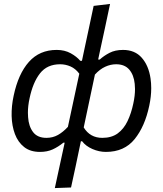

<svg xmlns="http://www.w3.org/2000/svg" viewBox="-20 -762 828 977"><path d="M259 195Q270.5 141 282 89Q293 37.5 306 -21.5L309 -36H302.5Q276 -14.5 248.2 -1.8Q220.5 11 183.5 11Q134 11 102.8 -13.8Q71.5 -38.5 56 -79.8Q40.5 -121 39.2 -171.8Q38 -222.5 49.5 -275Q73 -386.5 127.2 -447.2Q181.5 -508 268.5 -508Q309 -508 339.8 -491Q370.5 -474 388.5 -452.5H397L405.5 -493Q419 -556 431.8 -615.8Q444.5 -675.5 456.5 -732L540 -742Q527.5 -682 514.5 -621.5Q501.5 -561 487 -494.5L479.5 -459H487.5Q509 -478.5 537.5 -493.2Q566 -508 606 -508Q666.5 -508 701.5 -468Q736.5 -428 746 -363Q749.5 -339 749.5 -313.5Q749.5 -270.5 739.5 -224Q717.5 -119 665 -54Q612.5 11 519 11Q484 11 450.2 -3.8Q416.5 -18.5 398 -43H391.5L387 -21.5Q375 35 364.5 86Q353.5 136.5 341.5 192ZM216.5 -60.5Q248.5 -60.5 274.8 -75.2Q301 -90 325.5 -116.5L383.5 -387Q364.5 -412.5 339 -423.8Q313.5 -435 286 -435Q220 -435 183.8 -389Q147.5 -343 130.5 -262Q122 -223.5 122 -188Q122 -176.5 123 -165.5Q126 -119.5 148.2 -90Q170.5 -60.5 216.5 -60.5ZM500.5 -60.5Q548 -60.5 579 -83.2Q610 -106 629 -145.8Q648 -185.5 658.5 -236Q667 -275 667 -309Q667 -322.5 665.5 -335.5Q661 -380.5 637.8 -407.8Q614.5 -435 571 -435Q542.5 -435 515 -422.2Q487.5 -409.5 463 -382.5L406 -113.5Q438.5 -60.5 500.5 -60.5Z"/></svg>

Font: Heraclito
Style: Italic
Weight: 400
Italic angle: -12°
Designer: Kostas Bartsokas (font) & Cristiano Sobral (main changes)
Foundry: Kostas Bartsokas (font) & Cristiano Sobral (main changes)
Version: Version 1.00;July 8, 2020;FontCreator 13.0.0.2655 64-bit